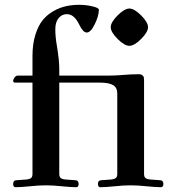

<svg xmlns="http://www.w3.org/2000/svg" viewBox="-20 -779 730 805"><path d="M35.2 -7.8Q35.2 -22.9 48.8 -23.4L90.8 -26.4Q102.5 -27.3 109.4 -32Q116.2 -36.6 116.2 -49.8V-432.6H43Q40 -432.6 37.6 -434.6Q35.2 -436.5 35.2 -439.5Q35.2 -445.8 40.8 -453.9Q46.4 -461.9 53.7 -461.9H116.2V-544.4Q116.2 -594.7 128.4 -633.5Q140.6 -672.4 159.9 -695.6Q179.2 -718.8 205.8 -733.4Q232.4 -748 258.3 -753.4Q284.2 -758.8 313 -758.8Q340.3 -758.8 367.4 -752.4Q394.5 -746.1 394.5 -738.3Q394.5 -712.9 377.4 -677.7Q360.4 -642.6 343.8 -642.6Q328.1 -642.6 312.5 -675.3Q291.5 -719.7 260.3 -719.7Q239.7 -719.7 225.8 -703.1Q211.9 -686.5 211.9 -656.2Q211.9 -624 218.8 -585Q228.5 -526.4 228.5 -490.7V-461.9H425.8Q461.9 -461.9 491.2 -464.4Q528.3 -467.8 562 -467.8Q572.3 -467.8 577.4 -463.1Q582.5 -458.5 583.3 -453.6Q584 -448.7 584 -439.9V-49.8Q584 -36.6 590.8 -32Q597.7 -27.3 609.4 -26.4L651.4 -23.4Q665 -22.9 665 -7.8Q665 5.9 654.8 5.9Q634.8 5.9 594.7 2Q558.1 -2 527.8 -2Q497.6 -2 460.9 2Q420.9 5.9 400.9 5.9Q390.6 5.9 390.6 -7.8Q390.6 -22.9 404.3 -23.4L446.3 -26.4Q458 -27.3 464.8 -32Q471.7 -36.6 471.7 -49.8V-386.7Q471.7 -411.6 454.6 -421.9Q437 -432.6 399.4 -432.6H228.5V-49.8Q228.5 -36.6 235.4 -32Q242.2 -27.3 253.9 -26.4L295.9 -23.4Q309.6 -22.9 309.6 -7.8Q309.6 5.9 299.3 5.9Q279.3 5.9 239.3 2Q202.6 -2 172.4 -2Q142.1 -2 105.5 2Q65.4 5.9 45.4 5.9Q35.2 5.9 35.2 -7.8ZM473.1 -615.7Q444.3 -644.5 444.3 -665Q444.3 -685.5 473.1 -714.4Q502 -743.2 522.5 -743.2Q543 -743.2 571.8 -714.4Q600.6 -685.5 600.6 -665Q600.6 -644.5 571.8 -615.7Q543 -586.9 522.5 -586.9Q502 -586.9 473.1 -615.7Z"/></svg>

Font: Monomachus
Style: Medium
Weight: 500
Designer: Alexey Kryukov
Version: Version 1.0